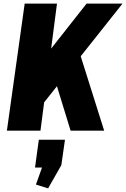

<svg xmlns="http://www.w3.org/2000/svg" viewBox="-20 -720 695 1058"><path d="M86 -229 457 -700H655L201 -128ZM116 -700H294L203 0H18ZM267 -332 414 -444 554 0H369ZM338 50 318 190 245 318 178 297 246 106 308 203H173L194 50Z"/></svg>

Font: Pathway Extreme Condensed ExtraBold
Style: Italic
Weight: 800
Width: 3
Italic angle: -8°
Version: Version 1.001;gftools[0.9.26]